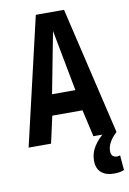

<svg xmlns="http://www.w3.org/2000/svg" viewBox="-100 -765 704 1045"><g transform="rotate(-10 252.5 -242.5)"><path d="M10 0 174 -705H330L496 0H368L334 -149H167L134 0ZM186 -264H315L251 -602ZM443 220Q400 220 374 198Q348 176 348 131Q348 90 371 54Q394 18 430 -10L495 0Q443 48 443 96Q443 115 452.5 123Q462 131 475 131Q486 131 493 128L500 210Q479 220 443 220Z"/></g></svg>

Font: Georama Semi Condensed SemiBold
Style: Regular
Weight: 600
Width: 4
Designer: Jean-Baptiste Levee
Foundry: Production Type
Version: Version 1.000